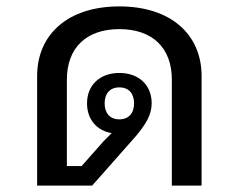

<svg xmlns="http://www.w3.org/2000/svg" viewBox="-20 -580 746 600"><path d="M96 0H268L405 -155C435 -191 454 -221 454 -257C454 -315 413 -352 353 -352C293 -352 252 -315 252 -257C252 -207 282 -172 329 -164L304 -139L235 -61H189V-331C189 -431 250 -489 353 -489C456 -489 517 -431 517 -331V0H610V-342C610 -474 512 -560 353 -560C194 -560 96 -474 96 -342ZM353 -207C324 -207 307 -226 307 -257C307 -288 324 -307 353 -307C382 -307 399 -288 399 -257C399 -226 382 -207 353 -207Z"/></svg>

Font: IBM Plex Thai Looped Text
Style: Regular
Weight: 450
Designer: Mike Abbink, Paul van der Laan, Pieter van Rosmalen, Ben Mitchell, Mark Frömberg
Foundry: Bold Monday
Version: Version 1.0